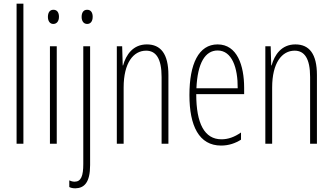

<svg xmlns="http://www.w3.org/2000/svg" viewBox="-20 -780 1808 1042"><path d="M107 0V-760H70V0Z M270 -727C248 -727 240 -709 240 -688C240 -667 250 -650 269 -650C288 -650 300 -665 300 -689C300 -709 292 -727 270 -727ZM288 -529H251V0H288Z M423 -688C423 -667 433 -650 453 -650C472 -650 483 -665 483 -689C483 -709 475 -727 453 -727C431 -727 423 -709 423 -688ZM389 242C437 241 469 211 469 116V-529H432V110C432 175 420 206 385 206C375 206 364 203 356 199V235C363 239 374 242 389 242Z M777 -539C702 -539 664 -483 648 -425H646L643 -529H614V0H651V-305C651 -439 704 -505 773 -505C826 -505 857 -463 857 -362V0H894V-373C894 -488 852 -539 777 -539Z M1161 -539C1058 -539 1008 -433 1008 -264C1008 -97 1060 10 1180 10C1222 10 1258 -3 1288 -22V-61C1252 -36 1218 -24 1182 -24C1090 -24 1045 -109 1045 -269H1305V-303C1305 -425 1267 -539 1161 -539ZM1161 -506C1239 -506 1271 -412 1270 -301H1046C1052 -439 1094 -506 1161 -506Z M1583 -539C1508 -539 1470 -483 1454 -425H1452L1449 -529H1420V0H1457V-305C1457 -439 1510 -505 1579 -505C1632 -505 1663 -463 1663 -362V0H1700V-373C1700 -488 1658 -539 1583 -539Z"/></svg>

Font: Noto Sans Telugu ExtraCondensed ExtraLight
Style: Regular
Weight: 200
Width: 2
Designer: Jelle Bosma - Monotype Design Team
Foundry: Monotype Imaging Inc.
Version: Version 2.005